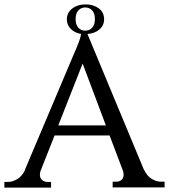

<svg xmlns="http://www.w3.org/2000/svg" viewBox="-34 -857 771 876"><path d="M622 -84V-85Q636 -54 658 -41Q680 -28 700 -28H717V-2H480V-28H497Q510 -28 520 -36Q530 -44 530 -60Q530 -69 527 -78L466 -239H215L151 -77V-78Q148 -67 148 -60Q148 -44 158.5 -35.5Q169 -27 182 -27H199V-1H-14V-27H3Q23 -27 45 -40Q67 -53 81 -83H80L302 -608Q310 -626 317 -643Q323 -657 328.5 -673Q334 -689 336 -702Q307 -707 289 -725Q271 -743 271 -769Q271 -799 295.5 -818Q320 -837 356 -837Q392 -837 416.5 -819Q441 -801 441 -769Q441 -741 419.5 -722.5Q398 -704 365 -702ZM449 -285 343 -567 232 -285ZM311 -770Q311 -744 323.5 -730.5Q336 -717 355 -717Q374 -717 386.5 -730.5Q399 -744 399 -770Q399 -796 386.5 -809.5Q374 -823 355 -823Q336 -823 323.5 -809.5Q311 -796 311 -770Z"/></svg>

Font: Constantine
Style: Regular
Weight: 400
Designer: Dukom Design
Version: Version 1.001;PS 001.001;hotconv 1.0.56;makeotf.lib2.0.21325